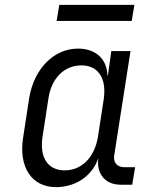

<svg xmlns="http://www.w3.org/2000/svg" viewBox="-20 -760 640 790"><path d="M213 -674H522L533 -740H224ZM210 10C293 10 360 -37 385 -110C375 -47 412 0 476 0H524L536 -72H491C462 -72 445 -92 450 -121L517 -550H438L424 -450H422C420 -517 374 -560 301 -560C202 -560 120 -478 100 -356L75 -193C56 -72 111 10 210 10ZM246 -59C177 -59 142 -112 155 -197L179 -353C191 -438 244 -491 315 -491C384 -491 419 -438 407 -353L383 -197C369 -112 316 -59 246 -59Z"/></svg>

Font: JetBrains Mono Light
Style: Italic
Weight: 336
Italic angle: -9°
Monospace: yes
Designer: Philipp Nurullin, Konstantin Bulenkov
Foundry: JetBrains
Version: Version 2.305